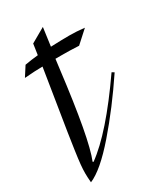

<svg xmlns="http://www.w3.org/2000/svg" viewBox="-157 -652 617 725"><g transform="rotate(-30 152.0 -289.5)"><path d="M144 -509Q194 -511 225 -511Q256 -511 291 -507L238 -459Q198 -461 172 -461H136L131 -422Q96 -134 63 -54L66 -52Q162 -121 294 -311L304 -305Q229 -193 150.5 -102.5Q72 -12 19 10Q17 -14 17 -30.5Q17 -47 19 -68Q21 -89 26.5 -127Q32 -165 37.5 -200.5Q43 -236 55.5 -313Q68 -390 79 -460Q50 -460 0 -456L27 -498Q54 -503 85 -506L92 -553L155 -589Z"/></g></svg>

Font: Felipa
Style: Regular
Weight: 400
Designer: Javier Alcaraz
Foundry: Fontstage
Version: Version 1.001